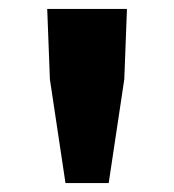

<svg xmlns="http://www.w3.org/2000/svg" viewBox="-20 -804 391 431"><path d="M127 -393H224L259 -626L265 -784H86L92 -626Z"/></svg>

Font: Noto Sans JP Black
Style: Regular
Weight: 900
Designer: Ryoko NISHIZUKA 西塚涼子 (kana, bopomofo & ideographs); Paul D. Hunt (Latin, Greek & Cyrillic); Sandoll Communications 산돌커뮤니
Foundry: Adobe
Version: Version 2.002;hotconv 1.0.116;makeotfexe 2.5.65601